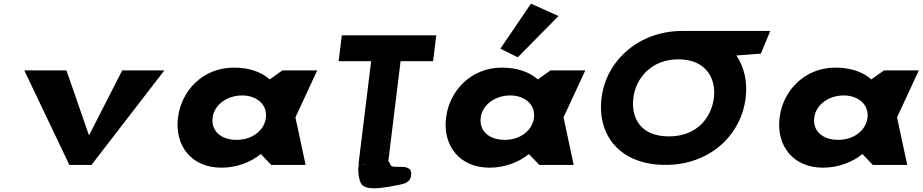

<svg xmlns="http://www.w3.org/2000/svg" viewBox="-20 -895 5007 1042"><path d="M340.7 -513H111.8L356.4 0H476.4L872.1 -513H643.2L463 -160Z M945.8 -256C927.4 -106 1017.5 15 1181.6 15C1266.3 15 1342.7 -16 1393.9 -58H1396.3L1452.1 0H1638.6L1583.3 -258L1701.6 -513H1512.6L1443.7 -464C1397.9 -505 1331.8 -528 1248.3 -528C1084.2 -528 964.2 -406 945.8 -256ZM1133.8 -256C1142.5 -327 1212.8 -377 1293.9 -377C1373.7 -377 1431.7 -327 1423 -256C1414.4 -186 1347.8 -136 1264.3 -136C1177.2 -136 1125.2 -186 1133.8 -256Z M1817.8 -562.9H1994.2L1925.3 -1.9L1929.3 -1.8C1919.1 9.2 1924.5 87 1944.7 108C1980.1 144.6 2084.9 119 2146.5 108C2177.3 102 2203.7 93.7 2210.1 63C2227.4 -21 2109.5 28.7 2099.5 0C2096.3 -9.2 2092.3 -16 2087.5 -20.9L2154 -562.9H2330.4L2347.6 -703.1H1835ZM1964.5 -1.1C1956 -0.1 1947.3 -0.1 1938.7 -1.6Z M2695.6 -631 2790 -584 3011 -807.9 2861.5 -875.1ZM2588.8 -256C2597.5 -327 2667.8 -377 2748.9 -377C2828.7 -377 2886.7 -327 2878 -256C2869.4 -186 2802.8 -136 2719.3 -136C2632.2 -136 2580.2 -186 2588.8 -256ZM2400.8 -256C2382.4 -106 2472.5 15 2636.6 15C2721.3 15 2797.7 -16 2848.9 -58H2851.3L2907.1 0H3093.6L3038.3 -258L3156.6 -513H2967.6L2898.7 -464C2852.9 -505 2786.8 -528 2703.3 -528C2539.2 -528 2419.2 -406 2400.8 -256Z M3417.2 -363.9C3430 -468.4 3512.6 -572.8 3661.4 -573L3661.4 -573L3661.8 -573H3662C3812.1 -573 3867.2 -468.5 3854.3 -363.9C3841.5 -259.4 3764.9 -154.8 3610.6 -154.8C3452.2 -154.8 3404.4 -259.4 3417.2 -363.9ZM3680.4 -727 3680.3 -726.9C3449.6 -726.6 3269.8 -568.6 3244.7 -363.9C3219.5 -159.1 3346.2 -0.1 3591.6 -0.1C3830.9 -0.1 4001.7 -159.1 4026.9 -363.9C4037.7 -452.3 4018.1 -531.9 3976.6 -594L4109.2 -604L4160.3 -727Z M4210.8 -256C4192.4 -106 4282.5 15 4446.6 15C4531.3 15 4607.7 -16 4658.9 -58H4661.3L4717.1 0H4903.6L4848.3 -258L4966.6 -513H4777.6L4708.7 -464C4662.9 -505 4596.8 -528 4513.3 -528C4349.2 -528 4229.2 -406 4210.8 -256ZM4398.8 -256C4407.5 -327 4477.8 -377 4558.9 -377C4638.7 -377 4696.7 -327 4688 -256C4679.4 -186 4612.8 -136 4529.3 -136C4442.2 -136 4390.2 -186 4398.8 -256Z"/></svg>

Font: Hussar
Style: BdSuprExtOblOne
Weight: 700
Foundry: Cannot Into Space Fonts
Version: Version 2.00